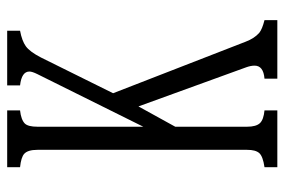

<svg xmlns="http://www.w3.org/2000/svg" viewBox="-150 -650 800 540"><g transform="rotate(-90 250.0 -380.0)"><path d="M49.8 -759.8H209.5V-723.6Q183.1 -720.7 172.4 -710Q163.6 -700.7 163.6 -674.8V-377L311.5 -674.8Q318.8 -689.5 318.8 -697.3Q318.8 -719.2 279.8 -723.6V-759.8H433.6V-723.6Q405.3 -718.3 390.1 -707.5Q374.5 -696.3 358.4 -665L257.8 -461.9L402.8 -88.9Q412.1 -64.5 427.7 -50.8Q438 -42.5 463.4 -36.1V0H298.8V-36.1Q335.4 -39.1 335.4 -64Q335.4 -74.7 330.6 -87.9L220.7 -390.6L163.6 -287.1V-85Q163.6 -59.6 173.8 -48.8Q183.6 -38.6 209.5 -36.1V0H49.8V-36.1Q80.1 -40.5 89.4 -50.8Q98.6 -61 98.6 -85V-674.8Q98.6 -701.7 87.4 -711.9Q77.6 -720.7 49.8 -723.6Z"/></g></svg>

Font: BIZ UDMincho
Style: Regular
Weight: 400
Monospace: yes
Designer: TypeBank Co., Ltd.
Foundry: Morisawa Inc.
Version: Version 1.06